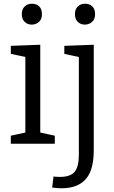

<svg xmlns="http://www.w3.org/2000/svg" viewBox="-20 -771 612 1030"><path d="M196 -51 187 -62 274 -43V0H38V-43L125 -62L116 -51V-473L124 -464L38 -482V-525L196 -531ZM150 -639Q127 -639 112 -654Q97 -669 97 -695Q97 -722 112.5 -736.5Q128 -751 151 -751Q175 -751 190 -737Q205 -723 205 -695Q205 -668 189 -653.5Q173 -639 150 -639ZM310 239Q298 239 286 238Q274 237 260 235L267 176Q277 177 286 177.5Q295 178 302 178Q357 178 380 151Q403 124 403 59V-476L414 -463L325 -482V-525L483 -531V33Q483 84 473.5 122.5Q464 161 443 186.5Q422 212 389 225.5Q356 239 310 239ZM435 -639Q412 -639 397 -654Q382 -669 382 -695Q382 -722 397.5 -736.5Q413 -751 436 -751Q460 -751 475 -737Q490 -723 490 -695Q490 -668 474 -653.5Q458 -639 435 -639Z"/></svg>

Font: Bitter Thin
Style: Regular
Weight: 400
Version: Version 3.021